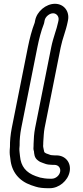

<svg xmlns="http://www.w3.org/2000/svg" viewBox="-20 -760 440 1012"><path d="M215.4 -653C219.1 -671.9 240.9 -690 259.8 -690C278.3 -690 292.2 -672.4 288.4 -653L286.6 -644C278.5 -603.6 260.6 -563.8 250 -511L165 -85C159.5 -57.4 157.6 -26.8 157.1 -3.7L156.8 11.1C154.8 29.2 158.3 34.4 159 37.7C160.5 49.1 159.9 71.1 179.4 85.1C187.9 92.4 197.3 96.2 205.9 98.9L222.7 104.9C229.4 106.9 237.9 107.9 241.9 108C248 108.6 253.2 109 258.2 109H267.2C287.8 109 300.9 125.5 297 145.5C293 165.5 273.2 182 252.7 182H243.7C224.3 182 205.9 179.4 191.4 175.9L168 168.2C117.4 149.9 90.1 117 85.4 63.1C84.4 50.8 81.6 35.5 82.1 23.6L83.4 7.1C83.5 6.3 83.5 5.2 83.5 4.6C82.9 -20.4 86.1 -55.7 92 -85L177 -511C185.7 -554.3 197.1 -598.5 210.9 -633.1C211.5 -634.7 212.1 -636.8 212.4 -638ZM253.4 58C251.2 58 249.3 57.8 246.9 57.1L230.2 51.1C218.9 47.7 220 46.1 213.5 42C213.5 42 206.8 13 207.2 9C207.5 7.5 207.7 6.1 207.7 4.7L208.1 -11.7C209.8 -35.3 210.8 -64.3 215 -85L300 -511C309.1 -556.6 326.9 -595.6 336.6 -644L338.4 -653C347.7 -699.6 317.3 -740 269.7 -740C222.6 -740 174.8 -700.2 165.4 -653L162.9 -640.4C147.9 -602.2 135.8 -555.2 127 -511L42 -85C35.4 -51.9 32 -16.5 32.5 14.2L31.2 30.4C30.3 48.8 32.1 62.2 34.7 77.9C41 146.4 80.5 193.4 143.3 215.8L168 223.9C186.4 230 209.8 232 233.7 232H242.7C290.4 232 337.4 193.5 347 145.5C356.5 97.5 325 59 277.2 59H268.2C265.4 59 258.6 58 253.4 58Z"/></svg>

Font: Smoothie
Style: OutlineIt
Weight: 400
Foundry: Cannot Into Space Fonts
Version: Version 0.8